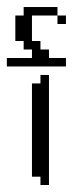

<svg xmlns="http://www.w3.org/2000/svg" viewBox="-68 -508 234 552"><path d="M48.3 23.9V0H23.9V-268.1H48.3V-292.5H72.8V23.9ZM97.2 -439V-463.4H121.6V-439ZM-48.3 -316.9V-341.3H23.9V-365.7H0V-390.1H-23.9V-463.4H0V-487.8H97.2V-463.4H23.9V-390.1H48.3V-365.7H72.8V-341.3H121.6V-316.9Z"/></svg>

Font: FS Mondwest Regular
Style: Regular
Weight: 400
Designer: NZWStudios2024
Foundry: https://fontstruct.com
Version: Version 1.0